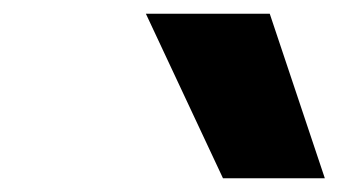

<svg xmlns="http://www.w3.org/2000/svg" viewBox="-20 -827 492 279"><path d="M452 -568H304L192 -807H372Z"/></svg>

Font: Fugaz One
Style: Regular
Weight: 400
Designer: Daniel Hernandez
Foundry: Daniel Hernandez
Version: Version 1.002